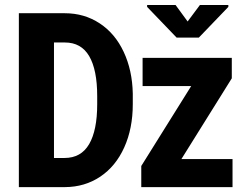

<svg xmlns="http://www.w3.org/2000/svg" viewBox="-20 -765 1011 785"><path d="M245.1 -710.9Q324.7 -710.9 387.7 -669.4Q450.7 -627.9 485.8 -552.7Q521 -477.5 522.9 -382.3V-338.9Q522.9 -239.7 488 -162.4Q453.1 -85 389.9 -42.7Q326.7 -0.5 246.1 0H57.1V-710.9ZM721.7 -114.7H930.7V0H557.6V-86.4L761.7 -413.1H563V-528.3H927.7V-444.8ZM200.7 -591.3V-119.1H243.7Q311.5 -119.1 344.5 -175.8Q377.4 -232.4 377.4 -338.9V-372.1Q377.4 -479.5 344.7 -535.4Q312 -591.3 245.1 -591.3ZM747.1 -677.2 797.4 -744.6H913.6V-736.8L793 -611.3H702.1L581.5 -736.8V-744.6H697.8Z"/></svg>

Font: Roboto Condensed
Style: Bold
Weight: 700
Designer: Google
Version: Version 2.134; 2016